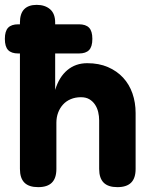

<svg xmlns="http://www.w3.org/2000/svg" viewBox="-20 -760 640 790"><path d="M55 -540Q27 -540 13.5 -554Q0 -568 0 -600Q0 -632 13.5 -646Q27 -660 55 -660H62V-667Q62 -704 79.5 -722Q97 -740 131 -740Q165 -740 186 -722Q207 -704 207 -667V-660H305Q333 -660 346.5 -646Q360 -632 360 -600Q360 -568 346.5 -554Q333 -540 305 -540H207V-390Q223 -443 257 -471.5Q291 -500 339 -500Q387 -500 424 -484Q461 -468 486.5 -440.5Q512 -413 525 -375.5Q538 -338 538 -295V-65Q538 -27 519.5 -8.5Q501 10 463 10Q425 10 406.5 -8.5Q388 -27 388 -65V-265Q388 -282 384 -299Q380 -316 371 -329.5Q362 -343 348 -351.5Q334 -360 313 -360Q290 -360 271 -352Q252 -344 239 -329.5Q226 -315 219 -296Q212 -277 212 -255V-65Q212 -27 193.5 -8.5Q175 10 137 10Q99 10 80.5 -8.5Q62 -27 62 -65V-540Z"/></svg>

Font: Maple Mono ExtraBold
Style: Regular
Weight: 800
Monospace: yes
Designer: subframe7536
Version: Version 7.000